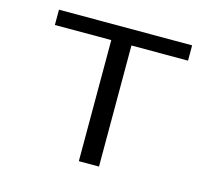

<svg xmlns="http://www.w3.org/2000/svg" viewBox="-100 -826 1075 952"><g transform="rotate(15 437.5 -350.0)"><path d="M379.5 0V-621.5H90V-700H773.5V-621.5H483V0Z"/></g></svg>

Font: Trispace SemiExpanded
Style: Regular
Weight: 400
Width: 6
Designer: Tyler Finck
Foundry: Etcetera Type Company
Version: Version 1.210; ttfautohint (v1.8.3)